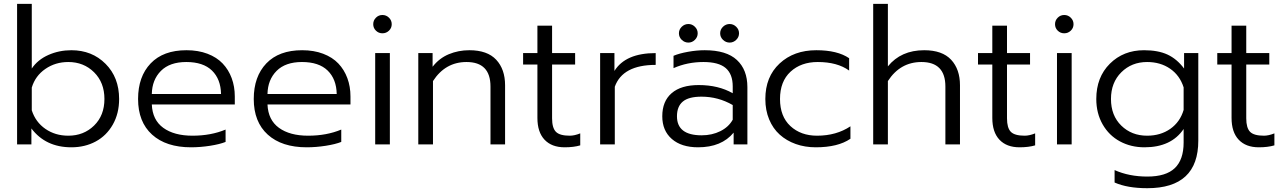

<svg xmlns="http://www.w3.org/2000/svg" viewBox="-20 -759 6752 1009"><path d="M355 15.1Q219.7 15.1 145 -84V0H69.8V-738.8H147V-398.9Q178.2 -445.3 234.4 -470.2Q290.5 -495.1 355 -495.1Q463.4 -495.1 534.7 -423.6Q606 -352.1 606 -238.8Q606 -162.6 572.8 -104.2Q539.6 -45.9 482.9 -15.4Q426.3 15.1 355 15.1ZM338.9 -45.9Q419.9 -45.9 474.4 -99.1Q528.8 -152.3 528.8 -238.8Q528.8 -325.2 474.4 -379.2Q419.9 -433.1 338.9 -433.1Q271 -433.1 218.3 -396.7Q165.5 -360.4 147 -298.8V-179.2Q167 -117.2 218.8 -81.5Q270.5 -45.9 338.9 -45.9Z M983.9 15.1Q853 15.1 779.3 -51.5Q705.6 -118.2 705.6 -238.8Q705.6 -356.4 771.7 -425.8Q837.9 -495.1 960 -495.1Q1021.5 -495.1 1070.3 -476.6Q1119.1 -458 1150.1 -425.3Q1181.2 -392.6 1197.5 -348.4Q1213.9 -304.2 1213.9 -252V-210H777.8Q781.2 -128.4 838.1 -87.2Q895 -45.9 991.7 -45.9Q1088.4 -45.9 1165.5 -78.1V-13.2Q1135.3 -1 1084 7.1Q1032.7 15.1 983.9 15.1ZM777.8 -265.1H1141.6Q1140.1 -343.3 1094 -388.2Q1047.9 -433.1 959 -433.1Q872.1 -433.1 825.7 -386.5Q779.3 -339.8 777.8 -265.1Z M1591.8 15.1Q1460.9 15.1 1387.2 -51.5Q1313.5 -118.2 1313.5 -238.8Q1313.5 -356.4 1379.6 -425.8Q1445.8 -495.1 1567.9 -495.1Q1629.4 -495.1 1678.2 -476.6Q1727.1 -458 1758.1 -425.3Q1789.1 -392.6 1805.4 -348.4Q1821.8 -304.2 1821.8 -252V-210H1385.7Q1389.2 -128.4 1446 -87.2Q1502.9 -45.9 1599.6 -45.9Q1696.3 -45.9 1773.4 -78.1V-13.2Q1743.2 -1 1691.9 7.1Q1640.6 15.1 1591.8 15.1ZM1385.7 -265.1H1749.5Q1748 -343.3 1701.9 -388.2Q1655.8 -433.1 1566.9 -433.1Q1480 -433.1 1433.6 -386.5Q1387.2 -339.8 1385.7 -265.1Z M2024.2 -597.9Q2009.8 -584 1989.7 -584Q1969.7 -584 1955.6 -597.9Q1941.4 -611.8 1941.4 -631.8Q1941.4 -651.9 1955.6 -666Q1969.7 -680.2 1989.7 -680.2Q2009.8 -680.2 2024.2 -666Q2038.6 -651.9 2038.6 -631.8Q2038.6 -611.8 2024.2 -597.9ZM1951.7 0V-480H2028.8V0Z M2178.2 0V-480H2253.4V-408.2Q2288.1 -453.1 2338.6 -474.1Q2389.2 -495.1 2446.3 -495.1Q2541 -495.1 2587.6 -445.1Q2634.3 -395 2634.3 -311V0H2557.6V-304.2Q2557.6 -433.1 2431.6 -433.1Q2320.3 -433.1 2255.4 -333V0Z M2947.3 15.1Q2879.4 15.1 2841.8 -24.7Q2804.2 -64.5 2804.2 -139.2V-419.9H2729V-480H2804.2V-624H2881.3V-480H3002.4V-419.9H2881.3V-137.2Q2881.3 -86.9 2901.4 -66.4Q2921.4 -45.9 2974.1 -45.9Q2999 -45.9 3029.3 -58.1V4.9Q2995.1 15.1 2947.3 15.1Z M3133.8 0V-480H3209V-386.2Q3267.1 -480 3425.8 -480V-418Q3252 -418 3210.9 -303.2V0Z M3597.7 -535.2Q3577.6 -535.2 3562.7 -549.6Q3547.9 -564 3547.9 -584Q3547.9 -604 3562.7 -618.4Q3577.6 -632.8 3597.7 -632.8Q3617.2 -632.8 3631.8 -618.4Q3646.5 -604 3646.5 -584Q3646.5 -564 3631.8 -549.6Q3617.2 -535.2 3597.7 -535.2ZM3814.5 -535.2Q3794.4 -535.2 3779.5 -549.6Q3764.6 -564 3764.6 -584Q3764.6 -604 3779.5 -618.4Q3794.4 -632.8 3814.5 -632.8Q3834 -632.8 3848.9 -618.4Q3863.8 -604 3863.8 -584Q3863.8 -564 3848.9 -549.6Q3834 -535.2 3814.5 -535.2ZM3648.4 15.1Q3561 15.1 3510.7 -28.6Q3460.4 -72.3 3460.4 -147.9Q3460.4 -227.1 3509.8 -269.5Q3559.1 -312 3651.9 -312Q3755.4 -312 3830.6 -269V-305.2Q3830.6 -369.6 3793.7 -401.4Q3756.8 -433.1 3676.8 -433.1Q3592.3 -433.1 3519.5 -400.9V-465.8Q3549.8 -478.5 3595.7 -486.8Q3641.6 -495.1 3683.6 -495.1Q3797.4 -495.1 3852.5 -443.8Q3907.7 -392.6 3907.7 -300.8V0H3835.4V-62Q3772 15.1 3648.4 15.1ZM3667.5 -47.9Q3721.7 -47.9 3765.4 -69.6Q3809.1 -91.3 3830.6 -129.9V-207Q3754.4 -251 3666.5 -251Q3599.1 -251 3568.4 -225.3Q3537.6 -199.7 3537.6 -147.9Q3537.6 -47.9 3667.5 -47.9Z M4267.1 15.1Q4210 15.1 4161.6 -2.2Q4113.3 -19.5 4077.6 -51.5Q4042 -83.5 4022 -131.6Q4002 -179.7 4002 -238.8Q4002 -355.5 4076.9 -425.3Q4151.9 -495.1 4270 -495.1Q4380.9 -495.1 4442.4 -453.1V-388.2Q4380.4 -433.1 4277.3 -433.1Q4189.5 -433.1 4134.3 -382.1Q4079.1 -331.1 4079.1 -238.8Q4079.1 -147 4133.8 -96.4Q4188.5 -45.9 4273.9 -45.9Q4375 -45.9 4449.2 -95.2V-29.8Q4383.8 15.1 4267.1 15.1Z M4568.8 0V-738.8H4646V-410.2Q4714.8 -495.1 4836.9 -495.1Q4931.6 -495.1 4978.3 -445.1Q5024.9 -395 5024.9 -311V0H4948.2V-304.2Q4948.2 -433.1 4822.3 -433.1Q4710.9 -433.1 4646 -333V0Z M5337.9 15.1Q5270 15.1 5232.4 -24.7Q5194.8 -64.5 5194.8 -139.2V-419.9H5119.6V-480H5194.8V-624H5272V-480H5393.1V-419.9H5272V-137.2Q5272 -86.9 5292 -66.4Q5312 -45.9 5364.7 -45.9Q5389.6 -45.9 5419.9 -58.1V4.9Q5385.7 15.1 5337.9 15.1Z M5607.2 -597.9Q5592.8 -584 5572.8 -584Q5552.7 -584 5538.6 -597.9Q5524.4 -611.8 5524.4 -631.8Q5524.4 -651.9 5538.6 -666Q5552.7 -680.2 5572.8 -680.2Q5592.8 -680.2 5607.2 -666Q5621.6 -651.9 5621.6 -631.8Q5621.6 -611.8 5607.2 -597.9ZM5534.7 0V-480H5611.8V0Z M6009.3 230Q5904.8 230 5837.4 200.2V134.8Q5913.6 168.9 6009.3 168.9Q6107.4 168.9 6153.8 124.5Q6200.2 80.1 6200.2 -9.8V-81.1Q6135.3 15.1 5994.6 15.1Q5923.3 15.1 5865.7 -15.9Q5808.1 -46.9 5774.7 -105.2Q5741.2 -163.6 5741.2 -238.8Q5741.2 -353 5812.5 -424.1Q5883.8 -495.1 5992.2 -495.1Q6065.9 -495.1 6115.5 -472.2Q6165 -449.2 6202.6 -398.9V-480H6277.3V-20Q6277.3 230 6009.3 230ZM6008.3 -45.9Q6079.1 -45.9 6130.4 -82Q6181.6 -118.2 6200.2 -181.2V-299.8Q6180.2 -362.8 6129.2 -397.9Q6078.1 -433.1 6008.3 -433.1Q5927.2 -433.1 5872.8 -379.2Q5818.4 -325.2 5818.4 -238.8Q5818.4 -151.9 5872.6 -98.9Q5926.8 -45.9 6008.3 -45.9Z M6595.2 15.1Q6527.3 15.1 6489.7 -24.7Q6452.1 -64.5 6452.1 -139.2V-419.9H6377V-480H6452.1V-624H6529.3V-480H6650.4V-419.9H6529.3V-137.2Q6529.3 -86.9 6549.3 -66.4Q6569.3 -45.9 6622.1 -45.9Q6647 -45.9 6677.2 -58.1V4.9Q6643.1 15.1 6595.2 15.1Z"/></svg>

Font: Prompt Light
Style: Regular
Weight: 300
Designer: Katatrad Team
Foundry: CadsonDemak
Version: Version 1.000;PS 001.000;hotconv 1.0.88;makeotf.lib2.5.64775